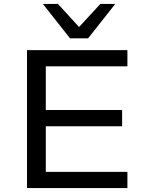

<svg xmlns="http://www.w3.org/2000/svg" viewBox="-20 -961 756 981"><path d="M118 0V-705H631V-622H214V-399H604V-316H214V-83H631V0ZM338 -765 199 -941H276L384 -823L493 -941H569L430 -765Z"/></svg>

Font: Nunito Sans 7pt SemiExpanded
Style: Regular
Weight: 400
Width: 6
Designer: Vernon Adams
Foundry: Vernon Adams
Version: Version 3.101;gftools[0.9.27]